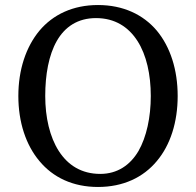

<svg xmlns="http://www.w3.org/2000/svg" viewBox="-20 -732 780 764"><path d="M53 -350C53 -246 83 -155 137 -91C191 -26 270 12 370 12C470 12 550 -26 604 -91C658 -155 687 -246 687 -350C687 -454 658 -545 604 -610C550 -674 470 -712 370 -712C270 -712 191 -674 137 -610C83 -545 53 -454 53 -350ZM160 -350C160 -435 174 -513 206 -569C238 -625 289 -660 362 -660C437 -660 491 -625 527 -569C563 -513 580 -435 580 -350C580 -265 563 -187 531 -131C498 -75 447 -40 379 -40C304 -40 250 -75 214 -131C178 -187 160 -265 160 -350Z"/></svg>

Font: PT Serif
Style: Regular
Weight: 400
Designer: A.Korolkova, O.Umpeleva, V.Yefimov
Foundry: ParaType Ltd
Version: Version 1.000;PS 001.000;hotconv 1.0.88;makeotf.lib2.5.64775